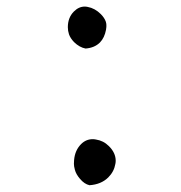

<svg xmlns="http://www.w3.org/2000/svg" viewBox="-20 -648 540 572"><path d="M295.9 -559.6Q296.9 -564.9 296.9 -567.9Q296.9 -570.8 296.9 -574.2Q296.9 -577.6 295.4 -583Q291.5 -594.7 280.3 -606Q262.7 -623.5 241.2 -627.4Q236.8 -628.4 232.4 -628.4Q214.8 -628.4 200.2 -613.8Q182.1 -595.7 182.1 -566.9Q182.1 -556.2 185.5 -545.9Q189.5 -534.2 200.7 -522.5Q216.8 -506.8 234.9 -503.4Q261.7 -505.4 277.8 -521.5Q291.5 -535.6 295.9 -559.6ZM324.7 -168.9Q324.7 -192.9 304.2 -212.9Q288.1 -229 265.6 -232.4Q260.7 -233.4 256.3 -233.4Q236.3 -233.4 221.7 -218.8Q203.1 -200.2 200.7 -170.9Q200.2 -167 200.2 -159.9Q200.2 -152.8 203.1 -142.1Q206.5 -128.9 218.3 -115.2Q231.4 -99.6 246.6 -96.2Q281.7 -98.6 302.7 -119.6Q319.8 -136.7 323.7 -159.7Q324.7 -164.6 324.7 -168.9Z"/></svg>

Font: NaikaiFont
Style: Light
Weight: 300
Version: Version 1.89